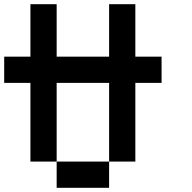

<svg xmlns="http://www.w3.org/2000/svg" viewBox="-20 -895 915 915"><path d="M0 -500V-625H125V-875H250V-625H500V-875H625V-625H750V-500H625V-125H500V-500H250V-125H125V-500ZM250 -125H500V0H250Z"/></svg>

Font: Galmuri7 Regular
Style: Regular
Weight: 400
Designer: Lee Minseo (quiple)
Version: Version 2.399;hotconv 1.1.1;makeotfexe 2.6.0 DEVELOPMENT